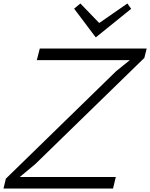

<svg xmlns="http://www.w3.org/2000/svg" viewBox="-30 -1091 869 1111"><path d="M640.1 -66.9 624 0H-9.8L3.9 -57.1L642.1 -679.2L719.2 -741.2L720.2 -743.2H183.1L200.2 -810.1H818.8L805.2 -755.9L174.8 -142.1L86.9 -68.8L85.9 -66.9ZM707 -1070.8 729 -1040 525.9 -876H522.9L398.9 -1041L435.1 -1070.8L543 -959H545.9Z"/></svg>

Font: Sinkin Sans 300 Light Italic
Style: Regular
Weight: 300
Italic angle: -112°
Designer: Keith Bates
Foundry: K-Type
Version: Sinkin Sans (version 1.0)  by Keith Bates   •   © 2014   www